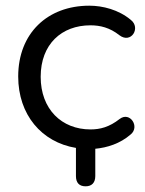

<svg xmlns="http://www.w3.org/2000/svg" viewBox="-20 -515 510 675"><path d="M281 140C303 140 315 127 315 104V8C357 4 402 -10 439 -42C473 -69 437 -124 401 -97C364 -68 332 -60 298 -60C197 -60 123 -131 123 -245C123 -360 197 -426 298 -426C332 -426 366 -418 400 -391C441 -360 476 -417 440 -445C397 -481 341 -495 294 -495C147 -495 44 -398 44 -246C44 -112 126 -15 247 5V104C247 127 258 140 281 140Z"/></svg>

Font: SN Pro Book
Style: Regular
Weight: 350
Designer: Tobias Whetton
Foundry: Supernotes
Version: Version 1.003;Glyphs 3.3 (3324)